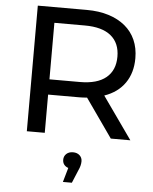

<svg xmlns="http://www.w3.org/2000/svg" viewBox="-62 -752 851 1066"><g transform="rotate(5 363.5 -218.5)"><path d="M573 0 422 -215Q408 -214 397 -213.5Q386 -213 378 -213H205V0H105V-700H378Q446 -700 500 -683Q554 -666 592 -634.5Q630 -603 650 -558Q670 -513 670 -456Q670 -375 630.5 -318Q591 -261 516 -235L682 0ZM570 -456Q570 -532 520.5 -572.5Q471 -613 375 -613H205V-298H375Q471 -298 520.5 -339Q570 -380 570 -456ZM422 140Q422 164 409 191L379 263H329L352 183Q337 178 328.5 167Q320 156 320 140Q320 120 334 107Q348 94 371 94Q394 94 408 107Q422 120 422 140Z"/></g></svg>

Font: CMG Sans Medium
Style: Regular
Weight: 500
Designer: Julieta Ulanovsky
Foundry: Julieta Ulanovsky
Version: Version 7.200